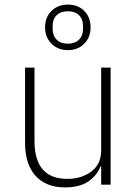

<svg xmlns="http://www.w3.org/2000/svg" viewBox="-20 -803 599 835"><path d="M89 -182V-509H130V-190Q130 -25 273 -25Q334 -25 377 -57Q420 -89 420 -149V-509H461V0H420V-79H417Q401 -39 363.5 -13.5Q326 12 263 12Q180 12 134.5 -38.5Q89 -89 89 -182ZM176 -684Q176 -728 204 -755.5Q232 -783 275 -783Q319 -783 346.5 -755.5Q374 -728 374 -684Q374 -641 346.5 -613Q319 -585 275 -585Q232 -585 204 -613Q176 -641 176 -684ZM341 -677V-691Q341 -720 323.5 -737Q306 -754 275 -754Q244 -754 226.5 -737Q209 -720 209 -691V-677Q209 -648 226.5 -630.5Q244 -613 275 -613Q306 -613 323.5 -630.5Q341 -648 341 -677Z"/></svg>

Font: Anuphan ExtraLight
Style: Regular
Weight: 200
Designer: Cadson Demak
Version: Version 3.001